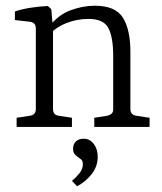

<svg xmlns="http://www.w3.org/2000/svg" viewBox="-20 -443 564 670"><path d="M309 0V-32L354 -39Q363 -41 369 -46Q375 -51 375 -62V-249Q375 -312 358.5 -344.5Q342 -377 289 -377Q248 -377 210.5 -362Q173 -347 144 -315L147 -345Q181 -390 224.5 -406.5Q268 -423 311 -423Q383 -423 409 -381Q435 -339 435 -263V-62Q435 -42 456 -39L502 -32V0ZM38 0V-32L84 -39Q105 -42 105 -62V-344Q105 -364 85 -367L32 -373V-403Q59 -412 90 -416.5Q121 -421 147 -422L159 -411L165 -340V-62Q165 -42 185 -39L231 -32V0ZM321 104Q321 138 299.5 165Q278 192 249 207L231 188Q245 177 257 162Q269 147 269 131Q269 118 263.5 113.5Q258 109 253 106Q247 102 241 95.5Q235 89 235 76Q235 60 245 50.5Q255 41 272 41Q293 41 307 59Q321 77 321 104Z"/></svg>

Font: Yrsa Light
Style: Regular
Weight: 300
Designer: Anna Giedrys (Yrsa+Rasa design), David Brezina (Yrsa art-direction, Rasa art-direction, design)
Foundry: Rosetta Type Foundry
Version: Version 2.004